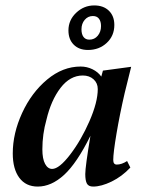

<svg xmlns="http://www.w3.org/2000/svg" viewBox="-20 -677 526 707"><path d="M27 -112Q27 -186 61.5 -261Q96 -336 153.5 -384Q211 -432 277 -432Q300 -432 320.5 -422Q341 -412 353 -395L359 -417L463 -431L439 -334Q421 -256 409 -185Q397 -114 397 -88Q397 -71 410 -71Q428 -71 448 -84L460 -60Q429 -27 391 -8.5Q353 10 323 10Q306 10 300 -1Q294 -12 294 -36Q294 -63 313 -177Q263 -76 216 -33Q169 10 119 10Q75 10 51 -22.5Q27 -55 27 -112ZM340 -349Q340 -371 324.5 -385Q309 -399 285 -399Q238 -399 203 -353.5Q168 -308 151 -236Q136 -183 136 -127Q136 -92 146 -73.5Q156 -55 172 -55Q198 -55 238.5 -108Q279 -161 309.5 -231Q340 -301 340 -349ZM232 -565Q232 -603 260.5 -630Q289 -657 327 -657Q361 -657 381 -637.5Q401 -618 401 -585Q401 -545 373 -519Q345 -493 304 -493Q271 -493 251.5 -512.5Q232 -532 232 -565ZM352 -581Q352 -598 344.5 -608Q337 -618 322 -618Q304 -618 292 -604Q280 -590 280 -569Q280 -551 287.5 -541Q295 -531 309 -531Q328 -531 340 -545.5Q352 -560 352 -581Z"/></svg>

Font: Unna Medium
Style: Italic
Weight: 500
Italic angle: -8.05°
Designer: Jorge de Buen Unna
Foundry: Omnibus-Type
Version: Version 2.008